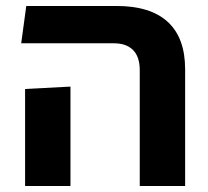

<svg xmlns="http://www.w3.org/2000/svg" viewBox="-20 -623 698 643"><path d="M448 0V-388Q448 -433 425.5 -455.5Q403 -478 362 -478H51L68 -603H370Q484 -603 542 -549.5Q600 -496 600 -391V0ZM64 0V-325L216 -333V0Z"/></svg>

Font: Noto Sans Hebrew Thin
Style: Bold
Weight: 700
Version: Version 3.001